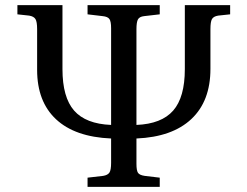

<svg xmlns="http://www.w3.org/2000/svg" viewBox="-20 -730 966 750"><path d="M322 0V-36L383 -43Q401 -46 407.5 -56Q414 -66 414 -94V-189Q273 -195 199 -264Q125 -333 125 -457V-616Q125 -645 118.5 -655.5Q112 -666 94 -669L48 -674V-710H224V-460Q224 -350 269.5 -298Q315 -246 414 -242V-620Q414 -646 407.5 -655.5Q401 -665 381 -667L322 -674V-710H604V-674L543 -667Q525 -665 519 -654.5Q513 -644 513 -616V-242Q611 -246 656.5 -298Q702 -350 702 -460V-710H879V-674L832 -669Q814 -666 808 -655.5Q802 -645 802 -616V-461Q802 -335 727.5 -265Q653 -195 513 -189V-90Q513 -64 519 -55Q525 -46 545 -43L604 -36V0Z"/></svg>

Font: Literata 36pt
Style: Regular
Weight: 400
Designer: Latin by Veronika Burian and Jose Scaglione. Greek by Irene Vlachou. Cyrillic by Vera Evstafieva.
Foundry: TypeTogether
Version: Version 3.002